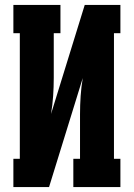

<svg xmlns="http://www.w3.org/2000/svg" viewBox="-20 -755 540 775"><path d="M34 0V-114H60V-621H34V-735H224V-621H197V-441Q197 -404 194.5 -367.5Q192 -331 186 -295L322 -735H466V-621H440V-114H466V0H276V-114H303V-294Q303 -331 305.5 -367.5Q308 -404 314 -440L178 0Z"/></svg>

Font: Iosevka Curly Slab Heavy
Style: Regular
Weight: 900
Monospace: yes
Designer: Belleve Invis
Foundry: Belleve Invis
Version: Version 22.1.2; ttfautohint (v1.8.4)